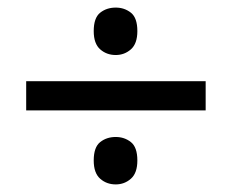

<svg xmlns="http://www.w3.org/2000/svg" viewBox="-20 -605 612 506"><path d="M285 -460Q261 -460 244 -475Q227 -490 227 -523Q227 -558 244 -571.5Q261 -585 285 -585Q308 -585 325 -571.5Q342 -558 342 -523Q342 -490 325 -475Q308 -460 285 -460ZM49 -314V-391H522V-314ZM285 -119Q261 -119 244 -134Q227 -149 227 -182Q227 -217 244 -230.5Q261 -244 285 -244Q308 -244 325 -230.5Q342 -217 342 -182Q342 -149 325 -134Q308 -119 285 -119Z"/></svg>

Font: Noto Sans Kayah Li Medium
Style: Regular
Weight: 500
Designer: Monotype Design Team, Sérgio Martins
Foundry: Monotype Imaging Inc.
Version: Version 2.002; ttfautohint (v1.8.4.7-5d5b)